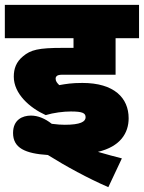

<svg xmlns="http://www.w3.org/2000/svg" viewBox="-20 -642 595 794"><path d="M273 -181C322 -181 334 -174 334 -157C334 -139 313 -126 248 -126C235 -126 216 -127 194 -130C166 -152 137 -164 108 -164C73 -164 34 -147 34 -92C34 -30 84 -7 178 -1C253 46 343 95 428 132L484 13C455 6 420 -4 385 -14C478 -36 512 -92 512 -153C512 -237 452 -299 321 -299C276 -299 254 -295 225 -290C216 -299 210 -306 210 -317C210 -321 211 -324 214 -327C218 -331 225 -333 238 -333H458V-484H555V-622H0V-484H284V-444H238C139 -444 107 -436 75 -409C47 -386 37 -358 37 -325C37 -254 103 -196 169 -166C202 -176 243 -181 273 -181Z"/></svg>

Font: Noto Sans Black
Style: Italic
Weight: 900
Italic angle: -12°
Designer: Monotype Design Team
Foundry: Monotype Imaging Inc.
Version: Version 2.013